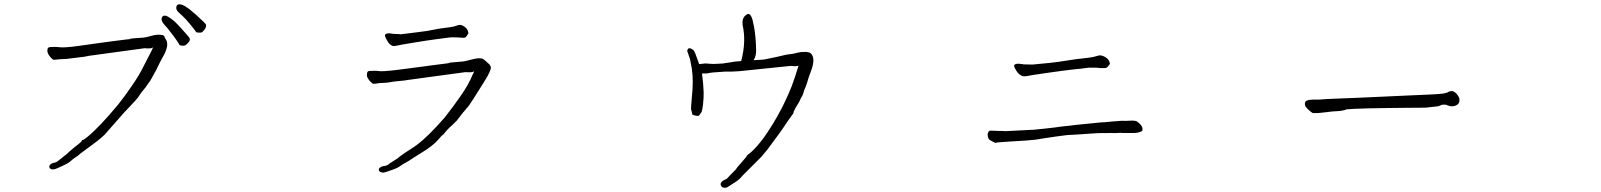

<svg xmlns="http://www.w3.org/2000/svg" viewBox="-20 -804 7540 904"><path d="M873 -692.4Q853.5 -715.8 839.8 -728.5Q826.2 -740.2 818.8 -748Q811.5 -755.9 810.5 -761.7Q808.6 -768.6 811.5 -775.4Q812.5 -780.3 817.4 -782.2Q822.3 -785.2 830.1 -783.2Q837.9 -782.2 848.6 -776.4Q861.3 -768.6 872.1 -760.7Q885.7 -749 905.3 -732.4Q948.2 -693.4 949.7 -688.5Q951.2 -683.6 949.7 -677.7Q948.2 -671.9 942.4 -664.1Q936.5 -656.2 931.6 -652.8Q926.8 -649.4 917 -650.4Q906.2 -650.4 903.3 -653.3Q903.3 -655.3 873 -692.4ZM796.9 -634.8Q770.5 -668.9 766.6 -673.8Q753.9 -686.5 748 -695.3Q742.2 -703.1 741.2 -710Q739.3 -715.8 743.2 -722.7Q744.1 -727.5 750 -729.5Q754.9 -731.4 761.7 -729.5Q769.5 -727.5 780.3 -719.7Q792 -711.9 801.8 -703.1Q815.4 -690.4 832 -671.9Q871.1 -628.9 873 -624Q875 -619.1 873 -613.3Q871.1 -607.4 864.3 -600.6Q857.4 -593.8 852.5 -590.8Q847.7 -587.9 836.4 -588.9Q825.2 -589.8 824.2 -593.8Q821.3 -601.6 796.9 -634.8ZM218.8 -533.2Q211.9 -541 207 -549.8Q201.2 -560.5 204.1 -574.2Q206.1 -581.1 213.9 -582Q215.8 -583 237.3 -583Q251 -583 255.9 -582H256.8Q281.2 -578.1 350.6 -587.9Q419.9 -597.7 448.2 -601.6Q476.6 -605.5 513.7 -610.4Q550.8 -615.2 575.2 -618.2L595.7 -620.1L587.9 -621.1Q608.4 -624 656.2 -627Q671.9 -628.9 691.4 -634.8Q705.1 -639.6 723.6 -640.6Q736.3 -640.6 746.1 -638.7Q752.9 -636.7 754.9 -629.9Q757.8 -624 757.8 -622.1H758.8Q763.7 -614.3 764.6 -611.3Q768.6 -600.6 766.6 -585Q761.7 -561.5 749 -540Q730.5 -506.8 718.8 -481.4Q711.9 -467.8 710.9 -465.8V-464.8H710Q708 -460 692.4 -432.6Q684.6 -418 681.6 -416V-415H680.7Q668.9 -397.5 666 -393.6Q656.2 -380.9 645.5 -368.2Q632.8 -350.6 631.8 -348.1Q630.9 -345.7 616.2 -329.1Q613.3 -326.2 600.1 -312Q586.9 -297.9 573.2 -283.2Q570.3 -280.3 566.4 -276.4Q491.2 -190.4 471.7 -168.9Q455.1 -153.3 433.6 -136.7Q360.4 -83 357.4 -80.1Q349.6 -72.3 335.9 -63.5Q321.3 -53.7 315.4 -47.9Q302.7 -36.1 279.3 -25.4Q244.1 -8.8 239.3 -7.8Q229.5 -4.9 220.7 -7.8Q211.9 -11.7 211.9 -20.5Q211.9 -24.4 217.8 -30.3Q224.6 -36.1 236.3 -38.1Q246.1 -40 252.9 -45.9Q260.7 -51.8 272.5 -61.5Q299.8 -82 303.7 -87.9Q306.6 -90.8 329.1 -109.4Q340.8 -118.2 352.5 -127.9Q363.3 -137.7 364.3 -138.7V-139.6Q364.3 -145.5 372.1 -145.5Q375 -146.5 392.6 -160.2Q451.2 -209 536.1 -311.5L570.3 -356.4Q627 -435.5 644.5 -469.7Q653.3 -486.3 693.4 -564.5Q695.3 -569.3 698.2 -575.2L701.2 -581.1L695.3 -578.1Q691.4 -576.2 681.6 -576.2Q670.9 -576.2 669.9 -576.2H668.9Q663.1 -578.1 655.3 -576.2L397.5 -541Q380.9 -538.1 378.9 -537.1Q302.7 -528.3 298.8 -527.3Q296.9 -526.4 288.1 -526.4Q257.8 -525.4 245.1 -523.4Q233.4 -521.5 229.5 -523.4Q225.6 -526.4 218.8 -533.2ZM218.8 -533.2ZM245.1 -523.4ZM272.5 -61.5ZM252.9 -45.9ZM723.6 -640.6ZM691.4 -634.8Z M2098.6 -627.9Q2069.3 -624 2032.2 -619.1Q1995.1 -614.3 1929.2 -603.5Q1863.3 -592.8 1847.2 -588.9Q1831.1 -585 1822.3 -590.8Q1813.5 -596.7 1808.6 -603.5Q1803.7 -610.4 1796.9 -624Q1790 -637.7 1793.9 -641.6Q1797.9 -645.5 1805.2 -647Q1812.5 -648.4 1832 -644.5Q1862.3 -643.6 1867.2 -642.6Q1879.9 -643.6 1938.5 -651.4Q1983.4 -657.2 1990.2 -658.2Q2016.6 -663.1 2046.9 -668.9Q2075.2 -672.9 2097.7 -675.8Q2120.1 -678.7 2133.8 -684.6Q2147.5 -690.4 2162.6 -681.2Q2177.7 -671.9 2182.1 -660.2Q2186.5 -648.4 2184.6 -645.5Q2182.6 -642.6 2177.2 -634.3Q2171.9 -626 2163.1 -626Q2154.3 -626 2146.5 -627Q2130.9 -627.9 2129.9 -627.9Q2106.4 -628.9 2098.6 -627.9ZM2255.9 -413.1Q2235.4 -380.9 2220.7 -357.4Q2210.9 -341.8 2210.9 -341.8V-340.8Q2208 -337.9 2190.4 -310.5Q2180.7 -296.9 2177.7 -294.9L2176.8 -293.9Q2163.1 -276.4 2160.2 -274.4Q2160.2 -274.4 2130.9 -236.3Q2128.9 -234.4 2113.3 -218.8Q2104.5 -210 2096.7 -204.1Q2085.9 -193.4 2067.4 -170.9Q2064.5 -168 2059.6 -165L2041 -143.6Q2017.6 -117.2 1961.9 -83Q1917 -55.7 1914.1 -52.7Q1906.2 -46.9 1891.6 -39.1Q1877 -31.2 1869.1 -25.4Q1851.6 -12.7 1831.1 -5.9Q1795.9 6.8 1790 7.8Q1780.3 9.8 1771.5 5.9Q1763.7 2.9 1763.7 -6.8Q1763.7 -11.7 1770.5 -15.6Q1778.3 -21.5 1790 -22.5Q1799.8 -23.4 1806.6 -28.3Q1814.5 -35.2 1828.1 -43Q1856.4 -60.5 1861.3 -66.4Q1864.3 -69.3 1888.7 -85.9Q1900.4 -93.8 1913.1 -101.6Q1967.8 -134.8 2034.2 -207L2073.2 -250Q2119.1 -308.6 2148.4 -351.6Q2187.5 -407.2 2205.1 -452.1Q2207 -457 2210 -461.9L2212.9 -468.8L2207 -465.8Q2203.1 -463.9 2193.4 -463.9Q2182.6 -463.9 2181.6 -463.9Q2175.8 -464.8 2168 -463.9L1901.4 -427.7Q1884.8 -424.8 1882.8 -424.8Q1834 -420.9 1803.7 -415Q1800.8 -414.1 1792 -414.1Q1761.7 -413.1 1749 -410.2Q1738.3 -408.2 1733.4 -411.1Q1729.5 -414.1 1722.7 -420.9Q1715.8 -428.7 1710.9 -437.5Q1705.1 -448.2 1709 -461.9Q1710 -468.8 1718.8 -469.7Q1719.7 -469.7 1741.2 -470.7Q1755.9 -470.7 1760.7 -469.7Q1778.3 -465.8 1855.5 -475.6Q1924.8 -484.4 1953.1 -488.3Q1981.4 -492.2 2018.6 -497.1Q2055.7 -502 2080.1 -504.9L2099.6 -507.8L2091.8 -508.8Q2142.6 -513.7 2161.1 -514.6Q2170.9 -515.6 2195.3 -522.5Q2218.8 -528.3 2228.5 -529.3Q2241.2 -530.3 2249 -528.3Q2253.9 -527.3 2262.7 -520.5Q2266.6 -517.6 2274.4 -509.8Q2280.3 -503.9 2285.2 -500Q2290 -492.2 2291 -489.3Q2292 -485.4 2289.1 -474.6Q2288.1 -470.7 2283.2 -460.9Q2278.3 -451.2 2275.4 -445.3Q2272.5 -440.4 2255.9 -413.1Z M3476.6 -685.5Q3472.7 -714.8 3487.8 -729.5Q3502.9 -744.1 3511.7 -734.4Q3517.6 -728.5 3522.5 -712.9Q3526.4 -696.3 3530.3 -677.7Q3539.1 -627.9 3540 -569.3Q3541 -541 3528.3 -520.5Q3575.2 -522.5 3585.9 -525.4Q3639.6 -537.1 3641.6 -537.1Q3683.6 -547.9 3699.2 -548.8Q3719.7 -550.8 3734.4 -555.7Q3748 -559.6 3767.6 -559.6Q3777.3 -560.5 3786.1 -557.6Q3786.1 -557.6 3786.1 -557.6Q3797.9 -556.6 3804.7 -543Q3810.5 -532.2 3809.6 -515.6Q3807.6 -492.2 3798.8 -470.7Q3786.1 -437.5 3779.3 -412.1Q3777.3 -405.3 3773.4 -395.5Q3765.6 -379.9 3761.7 -363.3Q3757.8 -350.6 3752.9 -345.7Q3744.1 -328.1 3742.2 -323.2Q3734.4 -310.5 3726.6 -297.9Q3717.8 -280.3 3716.8 -278.3Q3715.8 -270.5 3714.8 -269.5Q3701.2 -250 3691.4 -237.3Q3655.3 -181.6 3593.8 -100.6Q3584 -87.9 3564.5 -65.4Q3522.5 -22.5 3502.9 -3.9Q3496.1 2 3485.4 13.7Q3474.6 23.4 3469.7 30.3Q3459 43 3438.5 55.7Q3418.9 68.4 3405.3 77.1Q3395.5 82 3385.7 79.1Q3375 76.2 3373 64.5Q3372.1 58.6 3378.9 50.8Q3383.8 45.9 3395.5 41Q3403.3 38.1 3407.2 32.2Q3414.1 25.4 3422.9 15.6Q3449.2 -9.8 3447.3 -10.7Q3446.3 -10.7 3467.8 -35.2Q3478.5 -46.9 3486.3 -56.6Q3494.1 -66.4 3494.1 -66.4Q3495.1 -71.3 3502.9 -77.1Q3511.7 -83 3518.6 -89.8Q3572.3 -137.7 3639.6 -255.9Q3677.7 -323.2 3707 -396.5Q3721.7 -434.6 3738.3 -490.2Q3739.3 -492.2 3740.2 -494.1Q3739.3 -494.1 3737.3 -494.1Q3730.5 -492.2 3722.7 -492.2Q3714.8 -492.2 3710 -493.2Q3704.1 -494.1 3697.3 -493.2L3460.9 -468.8Q3419.9 -465.8 3392.6 -466.8Q3324.2 -462.9 3313.5 -459Q3311.5 -459 3301.8 -458Q3292 -458 3285.2 -458Q3292 -408.2 3293 -370.1Q3293.9 -348.6 3290 -311.5Q3287.1 -286.1 3283.2 -276.4L3270.5 -258.8Q3259.8 -256.8 3241.2 -263.7H3240.2V-264.6Q3237.3 -275.4 3234.4 -287.1Q3232.4 -293.9 3237.3 -343.8Q3246.1 -424.8 3237.3 -481.4Q3229.5 -526.4 3225.6 -535.2Q3221.7 -544.9 3215.8 -563.5Q3214.8 -567.4 3218.8 -572.3Q3221.7 -577.1 3224.6 -577.1Q3229.5 -577.1 3235.4 -574.2Q3245.1 -569.3 3247.1 -565.4Q3250 -559.6 3253.9 -551.8Q3258.8 -539.1 3262.7 -527.3Q3268.6 -513.7 3271.5 -502Q3283.2 -502.9 3296.9 -504.9Q3299.8 -505.9 3320.3 -503.9Q3337.9 -502.9 3340.8 -502.9Q3378.9 -504.9 3381.8 -504.9Q3382.8 -504.9 3415 -509.8Q3438.5 -514.6 3469.7 -516.6Q3494.1 -607.4 3476.6 -685.5Z M5106.4 -485.4Q5072.3 -480.5 5029.3 -476.6Q4986.3 -471.7 4911.1 -460.9Q4835.9 -450.2 4817.4 -446.3Q4798.8 -442.4 4788.6 -448.2Q4778.3 -454.1 4772.5 -460.9Q4766.6 -467.8 4759.3 -481.4Q4752 -495.1 4756.3 -499Q4760.7 -502.9 4769 -503.9Q4777.3 -504.9 4799.8 -501Q4834 -500 4840.8 -500Q4855.5 -501 4921.9 -507.8Q4974.6 -513.7 4981.4 -515.6Q5011.7 -520.5 5046.9 -525.4Q5079.1 -529.3 5105.5 -532.2Q5130.9 -535.2 5146.5 -541Q5162.1 -546.9 5179.7 -537.6Q5197.3 -528.3 5202.1 -516.6Q5207 -504.9 5205.1 -502Q5203.1 -499 5196.8 -491.2Q5190.4 -483.4 5180.7 -483.4Q5170.9 -483.4 5161.1 -483.4Q5143.6 -485.4 5141.6 -485.4Q5115.2 -485.4 5106.4 -485.4ZM4951.2 -161.1Q4905.3 -154.3 4905.3 -154.3Q4889.6 -151.4 4856.4 -146.5Q4827.1 -142.6 4736.3 -137.7Q4666 -133.8 4667 -130.9Q4666 -131.8 4665 -131.8Q4640.6 -143.6 4639.6 -145.5Q4633.8 -149.4 4630.9 -162.1Q4628.9 -170.9 4631.8 -178.7Q4633.8 -185.5 4639.6 -188.5Q4645.5 -189.5 4657.2 -188.5Q4679.7 -187.5 4682.6 -187.5Q4709 -187.5 4712.9 -186.5Q4714.8 -186.5 4753.9 -188.5L4850.6 -193.4Q4852.5 -194.3 4940.4 -203.1Q4953.1 -205.1 4976.6 -208Q5030.3 -214.8 5044.9 -215.8Q5157.2 -227.5 5161.1 -227.5Q5174.8 -227.5 5221.7 -232.4Q5256.8 -235.4 5262.7 -235.4Q5276.4 -234.4 5291 -235.4Q5305.7 -235.4 5313.5 -236.3Q5325.2 -235.4 5328.1 -234.4Q5334 -232.4 5341.8 -225.6Q5351.6 -216.8 5355.5 -210Q5359.4 -202.1 5359.4 -196.3Q5359.4 -187.5 5354.5 -185.5Q5347.7 -181.6 5332 -178.7Q5326.2 -177.7 5301.8 -177.7Q5290 -177.7 5281.2 -177.7Q5258.8 -177.7 5257.8 -178.7Q5234.4 -176.8 5211.9 -177.7Q5154.3 -177.7 5142.6 -176.8Q5091.8 -173.8 5055.7 -170.9Q5011.7 -168 5003.9 -168Q4993.2 -166 4951.2 -161.1Z M6159.2 -271.5V-273.4Q6155.3 -274.4 6149.9 -279.3Q6144.5 -284.2 6139.6 -288.1Q6133.8 -293.9 6128.9 -299.8Q6124 -305.7 6124 -311.5Q6123 -325.2 6130.4 -329.1Q6137.7 -333 6147.5 -334L6161.1 -335H6188.5L6202.1 -335.9Q6222.7 -337.9 6266.6 -339.4Q6310.5 -340.8 6366.2 -343.3Q6421.9 -345.7 6483.4 -348.6Q6544.9 -351.6 6600.6 -354Q6656.2 -356.4 6700.7 -358.4Q6745.1 -360.4 6764.6 -362.3Q6779.3 -363.3 6790 -367.2Q6792 -367.2 6793 -367.7Q6793.9 -368.2 6794.9 -368.2Q6798.8 -372.1 6801.8 -372.1Q6806.6 -375 6813.5 -375Q6819.3 -376 6826.2 -372.1Q6833 -368.2 6838.9 -361.3Q6844.7 -354.5 6848.1 -347.7Q6851.6 -340.8 6851.6 -335Q6852.5 -318.4 6841.3 -311Q6830.1 -303.7 6818.4 -303.7Q6807.6 -302.7 6795.9 -307.6Q6793 -309.6 6790 -310.1Q6787.1 -310.5 6786.1 -311.5Q6783.2 -310.5 6780.3 -311Q6777.3 -311.5 6775.4 -311.5Q6772.5 -311.5 6770 -310.5Q6767.6 -309.6 6763.7 -308.6Q6762.7 -307.6 6761.2 -307.6Q6759.8 -307.6 6757.8 -305.7Q6755.9 -305.7 6754.4 -305.2Q6752.9 -304.7 6752 -303.7Q6740.2 -301.8 6729.5 -301.3Q6718.8 -300.8 6707 -298.8Q6702.1 -296.9 6672.9 -296.9Q6643.6 -296.9 6602.5 -296.4Q6561.5 -295.9 6513.7 -295.4Q6465.8 -294.9 6424.8 -293.9Q6383.8 -293 6354.5 -291.5Q6325.2 -290 6319.3 -289.1Q6315.4 -287.1 6311.5 -285.6Q6307.6 -284.2 6303.7 -284.2Q6292 -281.2 6278.8 -280.8Q6265.6 -280.3 6253.9 -279.3Q6232.4 -277.3 6208 -273.9Q6183.6 -270.5 6162.1 -271.5Z"/></svg>

Font: ToneOZ-YinPZ-Tsuipita-TC
Style: Regular
Weight: 400
Designer: ÂÆ£ÂøóÂáåJeffrey Xuan(jeffreyx@gmail.com, ToneOZ.com) ÈòøÂù§(cjkFonts)
Foundry: ToneOZ
Version: Version 0.24071